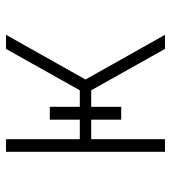

<svg xmlns="http://www.w3.org/2000/svg" viewBox="15 -585 570 640"><g transform="rotate(-90 300.0 -265.0)"><path d="M114 0V-530H156V-284H221V-384H264V-284H319L457 -530H504L355 -265L504 0H457L319 -246H264V-146H221V-246H156V0Z"/></g></svg>

Font: Iosevka Curly XLtEx
Style: Regular
Weight: 200
Width: 7
Monospace: yes
Designer: Belleve Invis
Foundry: Belleve Invis
Version: Version 11.1.0; ttfautohint (v1.8.3)